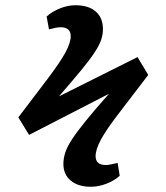

<svg xmlns="http://www.w3.org/2000/svg" viewBox="-20 -620 632 733"><path d="M327 93Q278 93 250 69.5Q222 46 222 6Q222 -15 229 -37Q236 -59 254.5 -87.5Q273 -116 307 -158Q341 -200 396 -262L91 -105L50 -172L161 -318Q210 -383 230 -420Q250 -457 250 -482Q250 -516 211 -516Q197 -516 167 -508L158 -557Q179 -576 209 -588Q239 -600 268 -600Q318 -600 345.5 -576Q373 -552 373 -509Q373 -488 366 -467.5Q359 -447 341 -419.5Q323 -392 290 -352Q257 -312 205 -252L505 -402L546 -334L435 -189Q385 -124 365 -86.5Q345 -49 345 -24Q345 10 384 10Q393 10 404 7.5Q415 5 429 2L437 51Q416 70 386 81.5Q356 93 327 93Z"/></svg>

Font: Literata 7pt SemiBold
Style: Italic
Weight: 600
Italic angle: -2°
Designer: Latin by Veronika Burian and Jose Scaglione. Greek by Irene Vlachou. Cyrillic by Vera Evstafieva
Foundry: TypeTogether
Version: Version 3.002